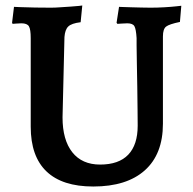

<svg xmlns="http://www.w3.org/2000/svg" viewBox="-20 -668 703 700"><path d="M320 12Q207 12 149.5 -43Q92 -98 92 -206V-529Q92 -561 85.5 -572Q79 -583 58 -583Q50 -583 38 -582Q26 -581 26 -581L24 -585L31 -643Q31 -643 54 -642Q77 -641 108.5 -640.5Q140 -640 166 -640Q181 -640 200.5 -641.5Q220 -643 238.5 -644Q257 -645 268.5 -646.5Q280 -648 280 -648L274 -587Q241 -583 229 -571.5Q217 -560 215 -533L208 -240Q208 -158 243.5 -113Q279 -68 345 -68Q413 -68 447.5 -104Q482 -140 482 -210Q482 -231 481.5 -269Q481 -307 480.5 -351Q480 -395 479 -435.5Q478 -476 478 -502.5Q478 -529 478 -529Q476 -562 470 -572.5Q464 -583 444 -583Q436 -583 422 -582Q408 -581 408 -581L405 -585L414 -643Q414 -643 426 -642.5Q438 -642 457 -641.5Q476 -641 495.5 -640.5Q515 -640 529 -640Q554 -640 579.5 -641.5Q605 -643 623 -645Q641 -647 641 -647L636 -588Q597 -580 585.5 -571Q574 -562 574 -535V-217Q574 -106 508 -47Q442 12 320 12Z"/></svg>

Font: Alegreya SemiBold
Style: Regular
Weight: 600
Designer: Juan Pablo del Peral
Foundry: Huerta Tipografica
Version: Version 2.009